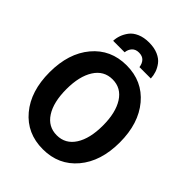

<svg xmlns="http://www.w3.org/2000/svg" viewBox="-291 -1188 1351 1351"><g transform="rotate(45 385.0 -512.5)"><path d="M195.3 -872.1Q196.3 -900.4 206.1 -928.2Q215.8 -956.1 235.8 -982.9Q255.9 -1009.8 293.9 -1026.4Q332 -1043 382.8 -1043Q434.6 -1043 472.7 -1026.4Q510.7 -1009.8 530.8 -982.9Q550.8 -956.1 560.1 -928.2Q569.3 -900.4 570.3 -872.1H457Q453.1 -903.3 435.1 -922.9Q417 -942.4 382.8 -942.4Q349.6 -942.4 331.1 -922.4Q312.5 -902.3 309.6 -872.1ZM35.2 -399.4Q35.2 -587.9 131.3 -702.6Q227.5 -817.4 384.8 -817.4Q542 -817.4 638.2 -702.6Q734.4 -587.9 734.4 -399.4Q734.4 -210.9 638.2 -96.7Q542 17.6 384.8 17.6Q226.6 17.6 130.9 -96.7Q35.2 -210.9 35.2 -399.4ZM203.1 -399.4Q203.1 -269.5 251 -195.3Q298.8 -121.1 384.8 -121.1Q470.7 -121.1 518.6 -195.8Q566.4 -270.5 566.4 -399.4Q566.4 -527.3 518.6 -602.5Q470.7 -677.7 384.8 -677.7Q298.8 -677.7 251 -602.5Q203.1 -527.3 203.1 -399.4Z"/></g></svg>

Font: Gothic A1 Black
Style: Regular
Weight: 900
Version: Version 2.50